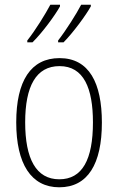

<svg xmlns="http://www.w3.org/2000/svg" viewBox="-20 -786 502 816"><path d="M366 -759V-766H325C306 -729 260 -656 227 -614V-606H250C289 -645 346 -722 366 -759ZM235 -759V-766H194C174 -728 131 -658 96 -614V-606H118C159 -646 215 -722 235 -759ZM413 -265C413 -433 359 -539 233 -539C111 -539 49 -442 49 -266C49 -90 112 10 232 10C353 10 413 -89 413 -265ZM87 -266C87 -419 133 -505 233 -505C336 -505 375 -411 375 -266C375 -108 330 -24 232 -24C133 -24 87 -112 87 -266Z"/></svg>

Font: Noto Sans Georgian Condensed ExtraLight
Style: Regular
Weight: 200
Width: 3
Designer: Monotype Design Team, Akaki Razmadze
Foundry: Google LLC
Version: Version 2.005